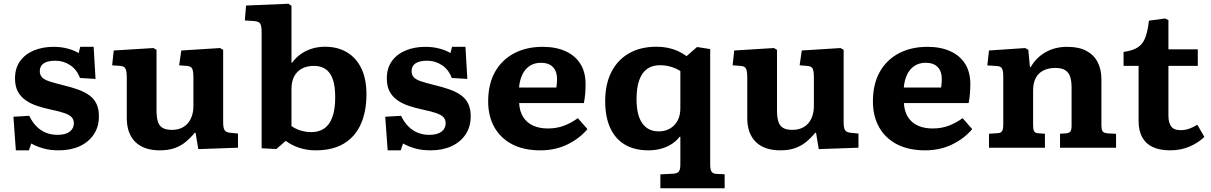

<svg xmlns="http://www.w3.org/2000/svg" viewBox="-20 -787 6451 1023"><path d="M64.5 14 51.5 -165 136 -170Q151.5 -137 173.8 -114.3Q196 -91.5 224.5 -80Q253 -68.5 286 -68.5Q329 -68.5 351.3 -85.5Q373.5 -102.5 373.5 -130Q373.5 -149.5 362.3 -162Q351 -174.5 324.5 -184Q298 -193.5 251.5 -203Q211.5 -211.5 176.8 -223.2Q142 -235 115.8 -253.5Q89.5 -272 74.7 -300Q60 -328 60 -369.5Q60 -423.5 86.7 -461Q113.5 -498.5 160.3 -518Q207 -537.5 266 -537.5Q306 -537.5 341.8 -527.8Q377.5 -518 399 -504L407.5 -537.5H479L489 -366.5L406 -371.5Q390 -415.5 354.3 -439.5Q318.5 -463.5 275 -463.5Q234 -463.5 213 -449.5Q192 -435.5 192 -408Q192 -388 203.5 -375.5Q215 -363 241.5 -354Q268 -345 311 -334.5Q357.5 -323.5 394 -310.5Q430.5 -297.5 455.8 -279.3Q481 -261 494 -233.8Q507 -206.5 507 -167.5Q507 -111.5 479.8 -70.8Q452.5 -30 404.5 -8Q356.5 14 293.5 14Q245 14 208.8 3.2Q172.5 -7.5 146.5 -22.5L134 14Z M831.5 14Q746 14 700.7 -31Q655.5 -76 655.5 -158V-374Q655.5 -406 649.2 -420.2Q643 -434.5 618.5 -436L577.5 -439L586 -518L797.5 -531L814 -521.5V-199Q814 -165 820.5 -141.5Q827 -118 845 -106.5Q863 -95 896 -95Q932 -95 957.5 -110.5Q983 -126 996.7 -154.8Q1010.5 -183.5 1010.5 -222V-373.5Q1010.5 -407.5 1004.2 -421Q998 -434.5 973.5 -436L934.5 -439L946 -518L1152.5 -531L1169 -521.5V-135Q1169 -106.5 1176 -94.5Q1183 -82.5 1203 -80L1248 -75.5V0L1036.5 7.5L1022 -79.5H1017.5Q995 -52 969.5 -31Q944 -10 910.8 2Q877.5 14 831.5 14Z M1452.5 7 1374 3V-614Q1374 -647 1367 -660.2Q1360 -673.5 1330.5 -675L1284.5 -678L1291 -757.5L1517 -767L1533 -756V-453.5H1537Q1557 -481 1583.5 -499.5Q1610 -518 1642.5 -528Q1675 -538 1711.5 -538Q1779 -538 1828.8 -508.3Q1878.5 -478.5 1905.5 -422.3Q1932.5 -366 1932.5 -284.5Q1932.5 -193.5 1902.8 -126.3Q1873 -59 1813 -22.5Q1753 14 1662 14Q1616.5 14 1576 1Q1535.5 -12 1502.5 -36.5ZM1639.5 -83Q1678.5 -83 1706.8 -102Q1735 -121 1750.5 -162Q1766 -203 1766 -269Q1766 -329.5 1752.7 -366Q1739.5 -402.5 1714.2 -419.2Q1689 -436 1653 -436Q1615.5 -436 1588.5 -421.5Q1561.5 -407 1547.3 -379.7Q1533 -352.5 1533 -313V-115.5Q1555 -99.5 1582.8 -91.3Q1610.5 -83 1639.5 -83Z M2045.5 14 2032.5 -165 2117 -170Q2132.5 -137 2154.8 -114.3Q2177 -91.5 2205.5 -80Q2234 -68.5 2267 -68.5Q2310 -68.5 2332.3 -85.5Q2354.5 -102.5 2354.5 -130Q2354.5 -149.5 2343.3 -162Q2332 -174.5 2305.5 -184Q2279 -193.5 2232.5 -203Q2192.5 -211.5 2157.8 -223.2Q2123 -235 2096.8 -253.5Q2070.5 -272 2055.7 -300Q2041 -328 2041 -369.5Q2041 -423.5 2067.7 -461Q2094.5 -498.5 2141.3 -518Q2188 -537.5 2247 -537.5Q2287 -537.5 2322.8 -527.8Q2358.5 -518 2380 -504L2388.5 -537.5H2460L2470 -366.5L2387 -371.5Q2371 -415.5 2335.3 -439.5Q2299.5 -463.5 2256 -463.5Q2215 -463.5 2194 -449.5Q2173 -435.5 2173 -408Q2173 -388 2184.5 -375.5Q2196 -363 2222.5 -354Q2249 -345 2292 -334.5Q2338.5 -323.5 2375 -310.5Q2411.5 -297.5 2436.8 -279.3Q2462 -261 2475 -233.8Q2488 -206.5 2488 -167.5Q2488 -111.5 2460.8 -70.8Q2433.5 -30 2385.5 -8Q2337.5 14 2274.5 14Q2226 14 2189.8 3.2Q2153.5 -7.5 2127.5 -22.5L2115 14Z M2859.5 14Q2770.5 14 2708.5 -18.5Q2646.5 -51 2613.7 -109.8Q2581 -168.5 2581 -246.5Q2581 -340 2618 -404.8Q2655 -469.5 2720.3 -503.5Q2785.5 -537.5 2871 -537.5Q2941.5 -537.5 2993 -514.3Q3044.5 -491 3072.3 -447Q3100 -403 3100 -339.5Q3100 -314 3098 -288.5Q3096 -263 3091 -238H2746Q2748.5 -193 2768 -162.8Q2787.5 -132.5 2821 -117.5Q2854.5 -102.5 2898.5 -102.5Q2946.5 -102.5 2985.3 -117.3Q3024 -132 3059 -157.5L3110 -99Q3068 -49 3003.5 -17.5Q2939 14 2859.5 14ZM2745.5 -320.5H2944.5Q2946.5 -333.5 2947.2 -344.8Q2948 -356 2948 -367Q2948 -407 2926 -429.7Q2904 -452.5 2862 -452.5Q2827.5 -452.5 2802.5 -436Q2777.5 -419.5 2763.3 -390Q2749 -360.5 2745.5 -320.5Z M3498.5 216V142L3567.5 138.5Q3589.5 137 3597.2 126.5Q3605 116 3605 90V-58H3601Q3581.5 -33 3554.7 -17Q3528 -1 3497.7 6.5Q3467.5 14 3436 14Q3360 14 3308.5 -17Q3257 -48 3230.7 -106.8Q3204.5 -165.5 3204.5 -247.5Q3204.5 -338.5 3237.5 -403.3Q3270.5 -468 3331.5 -503Q3392.5 -538 3477.5 -538Q3510 -538 3538 -532.3Q3566 -526.5 3591 -515.5Q3616 -504.5 3638 -488L3694 -536.5L3764 -525.5V90Q3764 118 3771.8 128.2Q3779.5 138.5 3795.5 139.5L3841 141.5V216ZM3490 -87Q3524.5 -87 3550.5 -102.5Q3576.5 -118 3590.7 -145.3Q3605 -172.5 3605 -209V-408.5Q3582.5 -423 3555 -431.2Q3527.5 -439.5 3496 -439.5Q3455 -439.5 3427.5 -419.5Q3400 -399.5 3385.8 -359.5Q3371.5 -319.5 3371.5 -259Q3371.5 -173.5 3402 -130.3Q3432.5 -87 3490 -87Z M4137.5 14Q4052 14 4006.7 -31Q3961.5 -76 3961.5 -158V-374Q3961.5 -406 3955.2 -420.2Q3949 -434.5 3924.5 -436L3883.5 -439L3892 -518L4103.5 -531L4120 -521.5V-199Q4120 -165 4126.5 -141.5Q4133 -118 4151 -106.5Q4169 -95 4202 -95Q4238 -95 4263.5 -110.5Q4289 -126 4302.7 -154.8Q4316.5 -183.5 4316.5 -222V-373.5Q4316.5 -407.5 4310.2 -421Q4304 -434.5 4279.5 -436L4240.5 -439L4252 -518L4458.5 -531L4475 -521.5V-135Q4475 -106.5 4482 -94.5Q4489 -82.5 4509 -80L4554 -75.5V0L4342.5 7.5L4328 -79.5H4323.5Q4301 -52 4275.5 -31Q4250 -10 4216.8 2Q4183.5 14 4137.5 14Z M4909.5 14Q4820.5 14 4758.5 -18.5Q4696.5 -51 4663.7 -109.8Q4631 -168.5 4631 -246.5Q4631 -340 4668 -404.8Q4705 -469.5 4770.3 -503.5Q4835.5 -537.5 4921 -537.5Q4991.5 -537.5 5043 -514.3Q5094.5 -491 5122.3 -447Q5150 -403 5150 -339.5Q5150 -314 5148 -288.5Q5146 -263 5141 -238H4796Q4798.5 -193 4818 -162.8Q4837.5 -132.5 4871 -117.5Q4904.5 -102.5 4948.5 -102.5Q4996.5 -102.5 5035.3 -117.3Q5074 -132 5109 -157.5L5160 -99Q5118 -49 5053.5 -17.5Q4989 14 4909.5 14ZM4795.5 -320.5H4994.5Q4996.5 -333.5 4997.2 -344.8Q4998 -356 4998 -367Q4998 -407 4976 -429.7Q4954 -452.5 4912 -452.5Q4877.5 -452.5 4852.5 -436Q4827.5 -419.5 4813.3 -390Q4799 -360.5 4795.5 -320.5Z M5249.5 0V-74.5L5297 -77.5Q5312.5 -78.5 5319 -88.3Q5325.5 -98 5325.5 -125.5V-378.5Q5325.5 -409 5319 -421.7Q5312.5 -434.5 5288 -435.5L5240.5 -438.5L5249.5 -518L5442.5 -531L5459 -521.5L5467.5 -430.5H5472.5Q5500.5 -480 5550.8 -508.8Q5601 -537.5 5666.5 -537.5Q5728.5 -537.5 5768.8 -515.8Q5809 -494 5828.8 -455.2Q5848.5 -416.5 5848.5 -364.5V-117.5Q5848.5 -99 5853.8 -88.8Q5859 -78.5 5882 -76.5L5926.5 -74V0H5628V-74.5L5659.5 -76.5Q5676.5 -78 5683 -86Q5689.5 -94 5689.5 -118V-320Q5689.5 -355 5682 -378Q5674.5 -401 5655.7 -413Q5637 -425 5603 -425Q5566.5 -425 5539.8 -411.7Q5513 -398.5 5498.8 -371.7Q5484.5 -345 5484.5 -305V-120.5Q5484.5 -98 5489.5 -88.3Q5494.5 -78.5 5511 -77L5547.5 -74.5V0Z M6214 14Q6157.5 14 6120 -4.5Q6082.5 -23 6064.5 -58Q6046.5 -93 6046.5 -142.5V-436H5966.5V-510.5Q6015.5 -517 6042.5 -534.8Q6069.5 -552.5 6082.5 -587Q6095.5 -621.5 6101.5 -677L6187.5 -688.5L6205.5 -680V-524H6362V-436H6205.5V-169.5Q6205.5 -134.5 6219.8 -114Q6234 -93.5 6270.5 -93.5Q6294.5 -93.5 6316.3 -101.3Q6338 -109 6359.5 -122.5L6397 -57.5Q6363 -25 6317 -5.5Q6271 14 6214 14Z"/></svg>

Font: Literata Variable Black
Style: Regular
Weight: 900
Designer: Latin by Veronika Burian and Jose Scaglione. Greek by Irene Vlachou. Cyrillic by Vera Evstafieva.
Foundry: TypeTogether
Version: Version 3.021